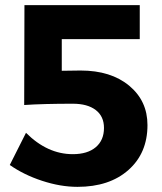

<svg xmlns="http://www.w3.org/2000/svg" viewBox="-20 -720 629 746"><path d="M18 -79 81 -204Q164 -121 263 -121Q320 -121 352 -148Q384 -175 384 -223Q384 -268 352 -292.5Q320 -317 263 -317Q149 -317 74 -312L75 -700H523V-568H220V-445L293 -446Q411 -446 482 -387Q553 -328 553 -234Q553 -125 479 -59.5Q405 6 281 6Q215 6 143.5 -17.5Q72 -41 18 -79Z"/></svg>

Font: Trueno
Style: SBd
Weight: 600
Designer: Julieta Ulanovsky
Foundry: Julieta Ulanovsky
Version: Version 3.001b